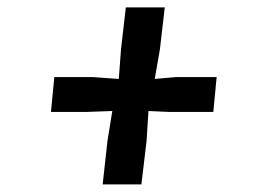

<svg xmlns="http://www.w3.org/2000/svg" viewBox="-20 -579 709 518"><path d="M270 -199.5 283 -279.5 213 -277H117.5L126.5 -371H231L300.5 -366L306.5 -446.5L319.5 -559H424.5L411.5 -446.5L397.5 -366L454.5 -371H564.5L555.5 -277H436L380.5 -279.5L375.5 -199.5L361.5 -81.5H257Z"/></svg>

Font: Merriweather 20pt Black
Style: Italic
Weight: 900
Italic angle: -7.8°
Version: Version 2.101